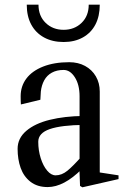

<svg xmlns="http://www.w3.org/2000/svg" viewBox="-20 -781 545 818"><path d="M55 -147Q55 -192 92 -223.5Q129 -255 192 -270.5Q255 -286 335 -287L319 -269V-371Q319 -420 299 -451.5Q279 -483 251 -483Q222 -483 201 -471.5Q180 -460 168.5 -439Q157 -418 154 -391Q152 -367 152 -356L69 -336Q68 -348 68 -371Q68 -414 92.5 -446.5Q117 -479 164 -497.5Q211 -516 275 -516Q313 -516 342.5 -500Q372 -484 388.5 -455.5Q405 -427 405 -391V-29L387 -49L485 -34V-18L331 17L321 11L318 -70L329 -61Q252 16 183 16Q139 16 110 -6.5Q81 -29 68 -65.5Q55 -102 55 -147ZM329 -116 319 -87V-267L340 -249Q241 -248 192 -231Q143 -214 143 -177Q143 -140 153.5 -107Q164 -74 181 -54Q198 -34 217 -34Q243 -34 267 -53.5Q291 -73 329 -116ZM94 -761H144Q144 -713 174.5 -683.5Q205 -654 251 -654Q297 -654 327.5 -683.5Q358 -713 358 -761H405Q405 -712 386.5 -676.5Q368 -641 333 -621.5Q298 -602 251 -602Q203 -602 167.5 -621.5Q132 -641 113 -676.5Q94 -712 94 -761Z"/></svg>

Font: Wittgenstein
Style: Regular
Weight: 400
Designer: Jörg Drees
Foundry: Jörg Drees
Version: Version 1.003;Glyphs 3.1.2 (3151)